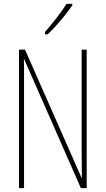

<svg xmlns="http://www.w3.org/2000/svg" viewBox="-20 -1036 544 990"><path d="M427 -66H397L105 -730H103Q104 -710 104 -683Q104 -656 104 -614V-66H78V-780H109L400 -120H402Q402 -154 401.5 -189.5Q401 -225 401 -247V-780H427ZM353 -1009Q337 -985 314.5 -957Q292 -929 269 -903.5Q246 -878 226 -859H212V-871Q246 -911 272 -944Q298 -977 323 -1016H353Z"/></svg>

Font: Noto Sans Malayalam UI ExtraCondensed Thin
Style: Regular
Weight: 100
Width: 2
Designer: Jelle Bosma - Monotype Design Team
Foundry: Monotype Imaging Inc.
Version: Version 2.104; ttfautohint (v1.8.4.7-5d5b)